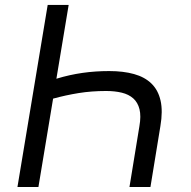

<svg xmlns="http://www.w3.org/2000/svg" viewBox="-20 -747 762 767"><path d="M170.5 -727.3H254.3L205.3 -432.5Q232.2 -440.7 258 -446.4Q283.7 -452.1 309.5 -455.8Q335.2 -459.5 361.7 -461.3Q388.1 -463.1 416.2 -463.1Q472.7 -463.1 515.4 -451.2Q558.2 -439.3 585 -413.2Q611.9 -387.1 621.4 -345.2Q631 -303.3 620.7 -242.9L581 0H497.2L536.9 -242.9Q544 -283.4 537.3 -310.5Q530.5 -337.7 512.4 -353.9Q494.3 -370 466.4 -376.8Q438.6 -383.5 403.4 -383.5Q345.9 -383.5 294.2 -375.2Q242.5 -366.8 192.1 -353L133.5 0H49.7Z"/></svg>

Font: Inter P
Style: Italic
Weight: 400
Italic angle: -9.40001°
Designer: Rasmus Andersson
Foundry: rsms
Version: Version 3.018;git-588b23468